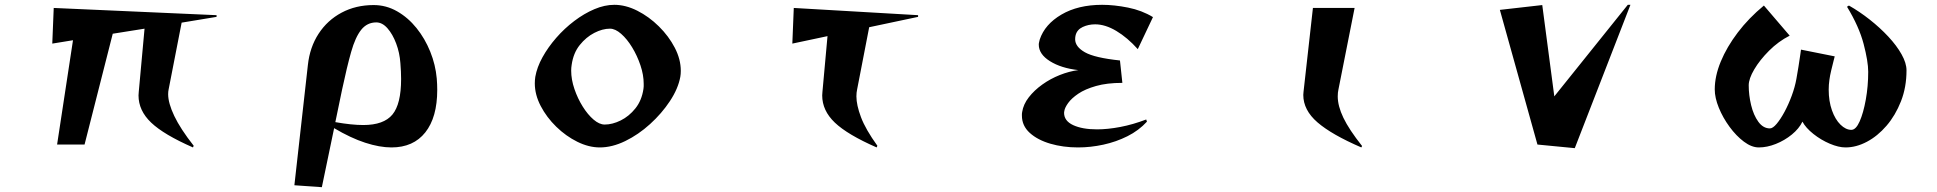

<svg xmlns="http://www.w3.org/2000/svg" viewBox="-20 -600 8040 797"><path d="M781 12Q660 -41 607.5 -91Q555 -141 555 -204Q555 -208 555.5 -211.5Q556 -215 556 -219L580 -481L448 -460L331 0H217L283 -433L197 -419L203 -567L879 -537V-530L734 -506L680 -229Q679 -225 678.5 -219.5Q678 -214 678 -209Q678 -172 703.5 -118.5Q729 -65 784 5Z M1202 169 1258 -330Q1266 -404 1302.5 -460Q1339 -516 1398 -547.5Q1457 -579 1531 -579Q1583 -579 1628.5 -553Q1674 -527 1709 -483.5Q1744 -440 1766 -385.5Q1788 -331 1793 -274Q1794 -262 1794.5 -250Q1795 -238 1795 -227Q1795 -113 1745.5 -50.5Q1696 12 1605 12Q1556 12 1496 -7.5Q1436 -27 1367 -68L1316 177ZM1372 -93Q1440 -81 1488 -81Q1573 -81 1609 -124.5Q1645 -168 1645 -272Q1645 -302 1642 -338Q1639 -381 1624.5 -419.5Q1610 -458 1588.5 -482.5Q1567 -507 1542 -507Q1504 -507 1479.5 -476.5Q1455 -446 1437.5 -384Q1420 -322 1400 -228Z M2804 -281Q2795 -232 2761 -180.5Q2727 -129 2678.5 -85Q2630 -41 2575.5 -14.5Q2521 12 2470 12Q2424 12 2376.5 -11.5Q2329 -35 2289 -74Q2249 -113 2224.5 -160Q2200 -207 2200 -254Q2200 -261 2200.5 -267.5Q2201 -274 2202 -281Q2209 -321 2232 -362.5Q2255 -404 2289 -443Q2323 -482 2364 -513Q2405 -544 2447.5 -562Q2490 -580 2530 -580Q2577 -580 2625.5 -555.5Q2674 -531 2715 -490.5Q2756 -450 2781 -402Q2806 -354 2806 -306Q2806 -299 2805.5 -293Q2805 -287 2804 -281ZM2651 -231Q2652 -236 2652 -241.5Q2652 -247 2652 -252Q2652 -289 2638.5 -329Q2625 -369 2604 -403.5Q2583 -438 2558.5 -459.5Q2534 -481 2512 -481Q2481 -481 2447 -463.5Q2413 -446 2386.5 -413Q2360 -380 2353 -331Q2352 -325 2351.5 -319Q2351 -313 2351 -307Q2351 -270 2364.5 -230.5Q2378 -191 2399 -157.5Q2420 -124 2444 -103.5Q2468 -83 2490 -83Q2522 -83 2556.5 -100Q2591 -117 2617.5 -150Q2644 -183 2651 -231Z M3619 12Q3498 -41 3445.5 -91Q3393 -141 3393 -204Q3393 -208 3393.5 -211.5Q3394 -215 3394 -219L3415 -450L3269 -419L3275 -567L3791 -537V-530L3588 -487L3538 -229Q3535 -216 3535 -200Q3535 -164 3554 -113.5Q3573 -63 3622 5Z M4741 -95Q4707 -58 4660 -34.5Q4613 -11 4560 0.5Q4507 12 4455 12Q4393 12 4340 -3.5Q4287 -19 4254.5 -48.5Q4222 -78 4222 -120Q4222 -124 4222 -127.5Q4222 -131 4223 -135Q4228 -167 4250.5 -196Q4273 -225 4306.5 -249Q4340 -273 4379 -288.5Q4418 -304 4456 -309Q4385 -317 4338.5 -346Q4292 -375 4292 -415Q4292 -420 4293.5 -425.5Q4295 -431 4296 -436Q4317 -499 4386 -539.5Q4455 -580 4555 -580Q4605 -580 4662.5 -568.5Q4720 -557 4766 -529L4703 -396Q4660 -444 4614 -471.5Q4568 -499 4526 -499Q4498 -499 4474.5 -488Q4451 -477 4445 -454Q4444 -450 4443.5 -446Q4443 -442 4443 -437Q4443 -406 4483.5 -383Q4524 -360 4629 -349L4639 -256Q4575 -256 4529.5 -243Q4484 -230 4456 -211Q4428 -192 4414 -172.5Q4400 -153 4398 -139Q4398 -137 4397.5 -135.5Q4397 -134 4397 -132Q4397 -98 4435 -80.5Q4473 -63 4534 -63Q4578 -63 4630.5 -73Q4683 -83 4738 -104Z M5631 12Q5508 -41 5449 -92Q5390 -143 5390 -206Q5390 -209 5390.5 -212.5Q5391 -216 5391 -219L5430 -567H5603L5536 -229Q5533 -216 5533 -200Q5533 -160 5556.5 -111Q5580 -62 5634 6Z M6362 0 6206 -559 6382 -579 6432 -200 6737 -580H6748L6517 15Z M7655 -577Q7699 -552 7741.5 -518.5Q7784 -485 7818.5 -448Q7853 -411 7873.5 -374.5Q7894 -338 7894 -308Q7894 -238 7871 -179.5Q7848 -121 7811 -78Q7774 -35 7729.5 -11.5Q7685 12 7641 12Q7612 12 7575.5 -3.5Q7539 -19 7507.5 -44Q7476 -69 7462 -95Q7448 -66 7418 -41.5Q7388 -17 7351.5 -2.5Q7315 12 7281 12Q7251 12 7219 -12Q7187 -36 7159.5 -73.5Q7132 -111 7115 -152.5Q7098 -194 7098 -229Q7098 -284 7123 -344.5Q7148 -405 7193.5 -465Q7239 -525 7302 -577L7409 -452Q7362 -428 7323.5 -389.5Q7285 -351 7262 -312Q7239 -273 7239 -246Q7239 -205 7249 -163.5Q7259 -122 7279 -94.5Q7299 -67 7327 -67Q7339 -67 7355 -86Q7371 -105 7387.5 -135.5Q7404 -166 7417.5 -202.5Q7431 -239 7437 -273Q7441 -295 7445.5 -323Q7450 -351 7453 -372.5Q7456 -394 7456 -394L7596 -366Q7596 -366 7591.5 -348.5Q7587 -331 7581.5 -308Q7576 -285 7574 -269Q7571 -248 7571 -228Q7571 -180 7584.5 -142Q7598 -104 7620 -82.5Q7642 -61 7665 -61Q7684 -61 7699.5 -96Q7715 -131 7725 -186.5Q7735 -242 7735 -302Q7735 -345 7716 -417.5Q7697 -490 7647 -572Z"/></svg>

Font: Reggae One
Style: Regular
Weight: 400
Designer: Fontworks Inc.
Foundry: Fontworks Inc.
Version: Version 1.100